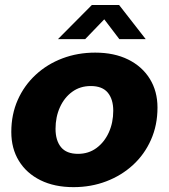

<svg xmlns="http://www.w3.org/2000/svg" viewBox="-20 -758 694 790"><path d="M282.5 12Q204 12 146.5 -16.5Q89 -45 57.8 -96Q26.5 -147 26.5 -215Q26.5 -287 53 -346.8Q79.5 -406.5 126.8 -450.2Q174 -494 236.8 -517.8Q299.5 -541.5 371.5 -541.5Q450 -541.5 507.5 -513Q565 -484.5 596.5 -433.5Q628 -382.5 628 -315.5Q628 -243 601.2 -182.8Q574.5 -122.5 527 -79Q479.5 -35.5 417 -11.8Q354.5 12 282.5 12ZM301 -125Q344.5 -125 377 -149Q409.5 -173 427.8 -213.2Q446 -253.5 446 -302.5Q446 -349.5 423.5 -376.8Q401 -404 353.5 -404Q309.5 -404 277 -380.2Q244.5 -356.5 226.5 -316.5Q208.5 -276.5 208.5 -228Q208.5 -180 231 -152.5Q253.5 -125 301 -125ZM218.5 -597 358 -737.5H470L579.5 -597H471L409 -678.5L330.5 -597Z"/></svg>

Font: Epilogue ExtraBold
Style: Italic
Weight: 800
Italic angle: -12°
Designer: Tyler Finck
Foundry: Etcetera Type Co
Version: Version 2.111; ttfautohint (v1.8.3)